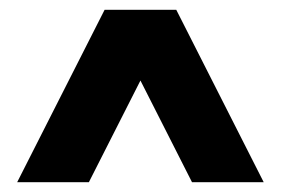

<svg xmlns="http://www.w3.org/2000/svg" viewBox="-20 -740 572 391"><path d="M339 -720 517 -369H371L266 -576L161 -369H15L193 -720Z"/></svg>

Font: Akshar
Style: Bold
Weight: 700
Designer: Tall Chai
Foundry: Tall Chai
Version: Version 1.000